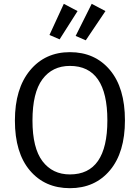

<svg xmlns="http://www.w3.org/2000/svg" viewBox="-20 -973 732 1005"><path d="M346 -628Q254 -628 202 -558Q150 -488 150 -342Q150 -198 202.5 -129Q255 -60 346 -60Q542 -60 542 -343Q542 -628 346 -628ZM346 -700Q477 -700 555.5 -606.5Q634 -513 634 -343Q634 -175 555.5 -81.5Q477 12 346 12Q215 12 136.5 -80.5Q58 -173 58 -342Q58 -509 137 -604.5Q216 -700 346 -700ZM532 -915 429 -762 376 -785 460 -953ZM386 -915 292 -767 239 -790 314 -953Z"/></svg>

Font: FiraSans
Style: Regular
Weight: 350
Designer: Carrois Corporate & Edenspiekermann AG
Foundry: Carrois Corporate GbR & Edenspiekermann AG
Version: Version 3.106;PS 003.106;hotconv 1.0.70;makeotf.lib2.5.58329